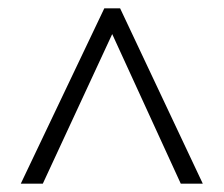

<svg xmlns="http://www.w3.org/2000/svg" viewBox="-20 -739 540 462"><path d="M231 -719H269L468 -297H415L250 -657L83 -297H30Z"/></svg>

Font: Noto Sans Gurmukhi SemiCondensed Light
Style: Regular
Weight: 300
Width: 4
Designer: Jelle Bosma - Monotype Design Team
Foundry: Monotype Imaging Inc.
Version: Version 2.004; ttfautohint (v1.8.4.7-5d5b)